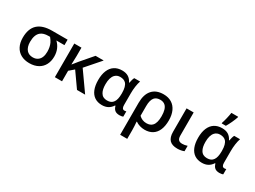

<svg xmlns="http://www.w3.org/2000/svg" viewBox="-57 -1616 3552 2674"><g transform="rotate(30 1719.5 -279.5)"><path d="M49.3 -253.4Q49.3 -397.9 125.7 -469.5Q202.1 -541 356.9 -541H604.5V-453.1H474.6Q561.5 -370.1 561.5 -243.7Q561.5 -168.9 532 -112.3Q502.4 -55.7 447.3 -24.4Q387.2 9.8 303.7 9.8Q225.6 9.8 168.2 -21.7Q110.8 -53.2 80.1 -112.5Q49.3 -171.9 49.3 -253.4ZM389.6 -111.3Q416.5 -131.8 430.4 -168Q444.3 -204.1 444.3 -253.4Q444.3 -330.1 417.5 -386.7Q402.3 -417.5 373.5 -453.1H348.1Q268.1 -453.1 225.1 -417.5Q166.5 -370.1 166.5 -253.4Q166.5 -211.9 177 -179Q187.5 -146 207 -124.5Q243.2 -84.5 305.7 -84.5Q356.9 -84.5 389.6 -111.3Z M711.9 -541H827.1V-404.3Q825.7 -338.9 822.8 -270.5H826.2Q841.3 -289.1 856 -307.6Q873 -328.6 889.6 -349.6L1054.2 -541H1185.1L981.4 -307.6L1198.7 0H1067.9L902.8 -234.4L827.1 -169.4V0H711.9Z M1253.9 -268.1Q1253.9 -357.9 1280.3 -421.1Q1306.6 -484.4 1357.2 -517.3Q1407.7 -550.3 1479.5 -550.3Q1539.6 -550.3 1579.3 -526.1Q1619.1 -502 1644 -451.2H1648.9Q1653.3 -477.1 1661.1 -503.2Q1668.9 -529.3 1676.3 -541H1770Q1755.9 -499.5 1748 -445.6Q1740.2 -391.6 1740.2 -332.5V-145Q1740.2 -80.6 1782.2 -80.6Q1799.3 -80.6 1812 -85.4V-1Q1805.7 3.4 1787.8 6.6Q1770 9.8 1755.4 9.8Q1707.5 9.8 1680.9 -11Q1654.3 -31.7 1642.1 -77.1H1634.8Q1606 -32.7 1565.7 -11.5Q1525.4 9.8 1471.7 9.8Q1401.9 9.8 1353 -22.7Q1304.2 -55.2 1279.1 -117.4Q1253.9 -179.7 1253.9 -268.1ZM1601.6 -127.9Q1632.3 -169.9 1632.8 -264.2V-275.4Q1632.8 -383.3 1591.3 -426.3Q1558.6 -458.5 1500 -458.5Q1449.2 -458.5 1416 -423.8Q1371.1 -375 1371.1 -268.6Q1371.1 -184.1 1398.4 -137.7Q1429.7 -81.5 1501.5 -81.5Q1536.6 -81.5 1561.3 -92.8Q1585.9 -104 1601.6 -127.9Z M2145.5 -551.3Q2221.7 -551.3 2276.1 -517.8Q2330.6 -484.4 2359.4 -421.4Q2388.2 -358.4 2388.2 -271.5Q2388.2 -181.6 2361.6 -118.7Q2335 -55.7 2283.4 -22.9Q2231.9 9.8 2158.7 9.8Q2119.1 9.8 2080.8 -1.5Q2042.5 -12.7 2014.2 -33.2H2007.3Q2010.3 -2.4 2012.2 34.9Q2014.2 72.3 2014.2 100.6V240.2H1900.4V-274.9Q1900.4 -408.7 1963.6 -480Q2026.9 -551.3 2145.5 -551.3ZM2230 -118.2Q2271.5 -163.1 2271.5 -271.5Q2271.5 -387.7 2224.6 -432.6Q2193.8 -461.9 2142.1 -461.9Q2085.4 -461.9 2053.7 -429.7Q2014.2 -387.2 2014.2 -286.1V-130.9Q2064.9 -81.5 2134.3 -81.5Q2197.8 -81.5 2230 -118.2Z M2517.6 -163.6V-541H2631.8V-169.9Q2631.8 -123.5 2650.6 -103Q2669.4 -82.5 2710.4 -82.5Q2730.5 -82.5 2749.5 -85.9Q2768.6 -89.4 2791.5 -96.7V-9.8Q2770.5 -1 2742.2 4.4Q2713.9 9.8 2685.1 9.8Q2598.6 9.8 2558.1 -33Q2517.6 -75.7 2517.6 -163.6Z M2861.3 -268.1Q2861.3 -357.9 2887.7 -421.1Q2914.1 -484.4 2964.6 -517.3Q3015.1 -550.3 3086.9 -550.3Q3147 -550.3 3186.8 -526.1Q3226.6 -502 3251.5 -451.2H3256.3Q3260.7 -477.1 3268.6 -503.2Q3276.4 -529.3 3283.7 -541H3377.4Q3363.3 -499.5 3355.5 -445.6Q3347.7 -391.6 3347.7 -332.5V-145Q3347.7 -80.6 3389.6 -80.6Q3406.7 -80.6 3419.4 -85.4V-1Q3413.1 3.4 3395.3 6.6Q3377.4 9.8 3362.8 9.8Q3314.9 9.8 3288.3 -11Q3261.7 -31.7 3249.5 -77.1H3242.2Q3213.4 -32.7 3173.1 -11.5Q3132.8 9.8 3079.1 9.8Q3009.3 9.8 2960.4 -22.7Q2911.6 -55.2 2886.5 -117.4Q2861.3 -179.7 2861.3 -268.1ZM3209 -127.9Q3239.7 -169.9 3240.2 -264.2V-275.4Q3240.2 -383.3 3198.7 -426.3Q3166 -458.5 3107.4 -458.5Q3056.6 -458.5 3023.4 -423.8Q2978.5 -375 2978.5 -268.6Q2978.5 -184.1 3005.9 -137.7Q3037.1 -81.5 3108.9 -81.5Q3144 -81.5 3168.7 -92.8Q3193.4 -104 3209 -127.9ZM3089.8 -798.8H3198.2V-788.6Q3183.6 -745.1 3160.6 -695.3Q3137.7 -645.5 3112.8 -604H3046.4V-615.7Q3058.6 -650.4 3071.3 -703.9Q3084 -757.3 3089.8 -798.8Z"/></g></svg>

Font: Viking Open Sans Light
Style: Bold
Weight: 600
Foundry: Ascender Corporation
Version: Version 2.001